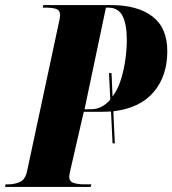

<svg xmlns="http://www.w3.org/2000/svg" viewBox="-67 -734 677 754"><path d="M-47 0 -45 -10H-35Q-10 -10 11.5 -19.5Q33 -29 40 -65L162 -635Q169 -664 169 -674Q169 -694 153.5 -699Q138 -704 112 -704H101L103 -714H369Q473 -714 531.5 -669.5Q590 -625 590 -533Q590 -435 536 -372Q482 -309 378 -297L384 -171H375L369 -296Q352 -295 335 -295H262L213 -82Q210 -70 207.5 -58Q205 -46 205 -40Q205 -21 222.5 -15.5Q240 -10 265 -10H292L289 0ZM290 -305Q313 -305 332 -315Q351 -325 366 -343L361 -447H371L375 -355Q396 -383 408 -422Q420 -461 425.5 -501.5Q431 -542 431 -576Q431 -638 414.5 -671Q398 -704 358 -704H349L265 -305Z"/></svg>

Font: Noto Serif Display ExtraCondensed Black
Style: Italic
Weight: 900
Width: 2
Italic angle: -12°
Designer: Monotype Design Team
Foundry: Monotype Imaging Inc.
Version: Version 2.009